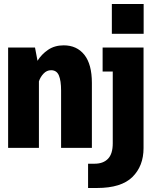

<svg xmlns="http://www.w3.org/2000/svg" viewBox="-20 -737 765 957"><path d="M537.5 -717H696V-568.5H537.5ZM20.5 0V-500H154.5L167 -434Q187 -466.5 219.8 -488.8Q252.5 -511 297.5 -511Q363 -511 400.5 -463.8Q438 -416.5 438 -323.5V0H284.5V-285.5Q284.5 -335 273.5 -361Q262.5 -387 234.5 -387Q213 -387 197 -370Q181 -353 174 -331.5V0ZM419 200V79H451.5Q494.5 79 518.2 54.5Q542 30 542 -22.5V-380.5H491.5V-500H695.5V1Q695.5 90.5 640 145.2Q584.5 200 463.5 200Z"/></svg>

Font: Trispace SemiCondensed
Style: Bold
Weight: 700
Width: 4
Designer: Tyler Finck
Foundry: Etcetera Type Company
Version: Version 1.210; ttfautohint (v1.8.3)